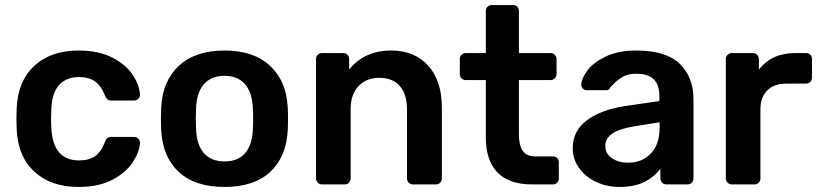

<svg xmlns="http://www.w3.org/2000/svg" viewBox="-20 -730 3246 760"><path d="M291 10Q181 10 115.5 -51Q50 -112 46 -220L45 -260L46 -300Q50 -408 115.5 -469Q181 -530 291 -530Q370 -530 424.5 -502Q479 -474 505.5 -433.5Q532 -393 534 -356Q534 -355 534 -354Q534 -345 527 -338.5Q520 -332 510 -332H421Q410 -332 405 -336.5Q400 -341 395 -353Q380 -391 355.5 -408Q331 -425 293 -425Q242 -425 213.5 -393Q185 -361 183 -295L182 -258L183 -225Q189 -95 293 -95Q332 -95 356 -111.5Q380 -128 395 -167Q399 -178 404.5 -183Q410 -188 421 -188H510Q520 -188 527 -181.5Q534 -175 534 -166Q534 -165 534 -164Q532 -129 506 -88.5Q480 -48 426 -19Q372 10 291 10Z M869 10Q751 10 687 -50Q623 -110 618 -216L617 -260L618 -304Q623 -409 688 -469.5Q753 -530 869 -530Q984 -530 1049 -469.5Q1114 -409 1119 -304Q1120 -292 1120 -260Q1120 -228 1119 -216Q1114 -110 1050 -50Q986 10 869 10ZM869 -91Q922 -91 950.5 -124Q979 -157 981 -221Q982 -231 982 -260Q982 -289 981 -299Q979 -363 950 -396.5Q921 -430 869 -430Q816 -430 787 -396.5Q758 -363 756 -299L755 -260L756 -221Q758 -157 787 -124Q816 -91 869 -91Z M1255 0Q1245 0 1238 -7Q1231 -14 1231 -24V-496Q1231 -507 1238 -513.5Q1245 -520 1255 -520H1338Q1349 -520 1355.5 -513.5Q1362 -507 1362 -496V-455Q1423 -530 1529 -530Q1621 -530 1675 -470Q1729 -410 1729 -305V-24Q1729 -14 1722.5 -7Q1716 0 1705 0H1615Q1605 0 1598 -7Q1591 -14 1591 -24V-299Q1591 -357 1562.5 -389.5Q1534 -422 1481 -422Q1430 -422 1399 -389Q1368 -356 1368 -299V-24Q1368 -14 1361.5 -7Q1355 0 1344 0Z M2086 0Q1995 0 1949 -47.5Q1903 -95 1903 -187V-413H1824Q1814 -413 1807 -420Q1800 -427 1800 -437V-496Q1800 -506 1807 -513Q1814 -520 1824 -520H1903V-686Q1903 -697 1910 -703.5Q1917 -710 1927 -710H2010Q2021 -710 2027.5 -703.5Q2034 -697 2034 -686V-520H2159Q2169 -520 2176 -513Q2183 -506 2183 -496V-437Q2183 -427 2176 -420Q2169 -413 2159 -413H2034V-198Q2034 -155 2049 -133Q2064 -111 2098 -111H2168Q2179 -111 2185.5 -104.5Q2192 -98 2192 -87V-24Q2192 -14 2185.5 -7Q2179 0 2168 0Z M2432 10Q2381 10 2338.5 -10.5Q2296 -31 2271.5 -66Q2247 -101 2247 -143Q2247 -211 2302 -253Q2357 -295 2453 -310L2590 -330V-351Q2590 -394 2568 -416Q2546 -438 2498 -438Q2465 -438 2445 -426Q2425 -414 2413 -402L2396 -385Q2392 -373 2381 -373H2303Q2294 -373 2287.5 -379Q2281 -385 2281 -395Q2282 -420 2305.5 -451.5Q2329 -483 2378 -506.5Q2427 -530 2499 -530Q2617 -530 2671 -477Q2725 -424 2725 -338V-24Q2725 -14 2718.5 -7Q2712 0 2701 0H2618Q2608 0 2601 -7Q2594 -14 2594 -24V-63Q2572 -31 2532 -10.5Q2492 10 2432 10ZM2466 -86Q2521 -86 2556 -122Q2591 -158 2591 -226V-246L2491 -230Q2376 -212 2376 -153Q2376 -121 2402.5 -103.5Q2429 -86 2466 -86Z M2877 0Q2867 0 2860 -7Q2853 -14 2853 -24V-495Q2853 -506 2860 -513Q2867 -520 2877 -520H2959Q2970 -520 2977 -513Q2984 -506 2984 -495V-454Q3034 -520 3128 -520H3170Q3181 -520 3187.5 -513.5Q3194 -507 3194 -496V-423Q3194 -413 3187.5 -406Q3181 -399 3170 -399H3091Q3044 -399 3017 -372Q2990 -345 2990 -298V-24Q2990 -14 2983 -7Q2976 0 2966 0Z"/></svg>

Font: Rubik AZ
Style: Regular
Weight: 500
Designer: Hubert and Fischer
Foundry: Hubert & Fischer
Version: Version 2.000